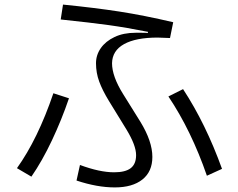

<svg xmlns="http://www.w3.org/2000/svg" viewBox="-20 -795 1040 838"><path d="M314 -7 329 -75Q415 -43 478 -43Q527 -43 550.5 -61Q574 -79 574 -118Q574 -160 533 -228L455 -355Q427 -401 413 -439Q399 -477 399 -519Q399 -555 420 -585Q441 -615 480 -633.5Q519 -652 572 -652H599Q617 -652 625 -651L626 -656Q530 -675 454 -685.5Q378 -696 245 -710L255 -775Q395 -761 501.5 -744.5Q608 -728 736 -698L722 -629Q684 -631 668 -631Q573 -631 521.5 -602.5Q470 -574 469 -519Q469 -462 517 -385L593 -263Q645 -178 645 -110Q645 -46 601.5 -11.5Q558 23 481 23Q404 23 314 -7ZM883 -28Q815 -225 715 -374L779 -406Q878 -255 949 -58ZM54 -61Q145 -188 213 -388L281 -366Q249 -272 206.5 -182Q164 -92 117 -24Z"/></svg>

Font: PlemolJP35 Console
Style: Regular
Weight: 400
Version: v2.0.3; ttfautohint (v1.8.4.7-5d5b-dirty) -l 6 -r 45 -G 200 